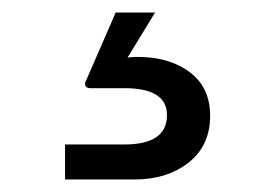

<svg xmlns="http://www.w3.org/2000/svg" viewBox="-20 -27 440 307"><path d="M84 260V204H179Q247 204 247 157Q247 114 179 114H125Q116 114 116 107Q116 104 118 101L165 -7H228L184 65Q192 64 200 64Q251 64 283.5 88.5Q316 113 316 158Q316 206 281.5 233Q247 260 195 260Z"/></svg>

Font: HostGroteskRegular
Style: Regular
Weight: 400
Designer: Doukan Karapınar based on Poppins by Indian Type Foundry, Jonny Pinhorn
Foundry: Element Type
Version: Version 1.001; ttfautohint (v1.8.4.7-5d5b)